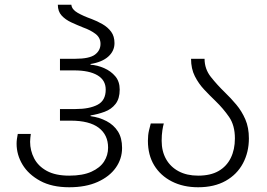

<svg xmlns="http://www.w3.org/2000/svg" viewBox="-20 -780 1127 810"><path d="M272 10Q199 10 149.5 -17Q100 -44 75 -85.5Q50 -127 50 -174Q50 -184 51.5 -194.5Q53 -205 55 -215H110Q109 -207 108 -198.5Q107 -190 107 -182Q107 -145 124 -112Q141 -79 177.5 -59Q214 -39 272 -39Q329 -39 365.5 -55.5Q402 -72 419 -98.5Q436 -125 436 -157Q436 -211 396.5 -241Q357 -271 278 -271H233V-320H299Q357 -320 391.5 -338Q426 -356 426 -402Q426 -442 391 -462.5Q356 -483 293 -483H233V-532H297Q357 -532 380.5 -549.5Q404 -567 404 -595Q404 -621 383 -637Q362 -653 331 -664Q306 -674 281 -685.5Q256 -697 240 -714.5Q224 -732 224 -760H281Q283 -740 307.5 -726Q332 -712 366 -700Q390 -691 412.5 -678Q435 -665 449 -646Q463 -627 463 -598Q463 -565 437 -541.5Q411 -518 362 -510V-507Q391 -505 419.5 -492.5Q448 -480 466.5 -458Q485 -436 485 -402Q485 -364 467.5 -341.5Q450 -319 421.5 -308.5Q393 -298 362 -293V-290Q399 -285 429.5 -269Q460 -253 477.5 -225.5Q495 -198 495 -156Q495 -110 468.5 -72.5Q442 -35 392 -12.5Q342 10 272 10Z M816 10Q753 10 705 -14.5Q657 -39 630.5 -82.5Q604 -126 604 -186Q604 -210 608.5 -229.5Q613 -249 616 -259H671Q668 -249 665 -230Q662 -211 662 -186Q662 -142 680.5 -109Q699 -76 733.5 -57.5Q768 -39 816 -39Q868 -39 902 -58.5Q936 -78 953.5 -113.5Q971 -149 971 -196Q971 -251 946.5 -286.5Q922 -322 890 -353Q865 -377 841.5 -402Q818 -427 802 -458.5Q786 -490 786 -532H843Q843 -489 869.5 -455.5Q896 -422 929 -390Q954 -366 977 -338.5Q1000 -311 1015 -276.5Q1030 -242 1030 -196Q1030 -138 1005 -91Q980 -44 932 -17Q884 10 816 10Z"/></svg>

Font: Noto Sans Georgian Light
Style: Regular
Weight: 300
Version: Version 2.002